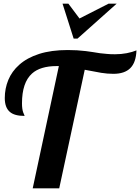

<svg xmlns="http://www.w3.org/2000/svg" viewBox="-20 -1020 759 1040"><path d="M318.8 -1000H350.6L410.6 -919.9L567.9 -1000H611.8L399.9 -811H378.9ZM298.8 -662.1H287.1Q198.2 -662.1 153.3 -621.6Q99.1 -572.8 99.1 -460Q99.1 -428.7 106 -410.2Q107.9 -403.8 110.8 -398.9Q112.8 -395.5 112.8 -392.1Q58.6 -392.1 33.7 -413.6Q5.9 -437 5.9 -488.8Q5.9 -540.5 25.1 -587.2Q44.4 -633.8 84 -668.9Q126.5 -707 192.1 -728Q257.8 -749 347.2 -749Q398.4 -749 445.3 -743.2Q460 -741.7 483.4 -737.8Q522.5 -730.5 558.6 -728Q576.2 -726.1 603 -726.1Q636.2 -726.1 666.5 -731.9Q696.8 -737.8 719.2 -747.1Q716.8 -681.6 685.8 -650.9Q654.8 -620.1 594.2 -620.1Q561.5 -620.1 528.3 -625.5Q495.1 -630.9 439 -642.1L300.8 0H157.2Z"/></svg>

Font: Pattaya
Style: Regular
Weight: 400
Designer: Pablo Impallari / Thai characters Designed by Thanarat Vachiruckul and Suppakit Chalermlarp
Foundry: Pablo Impallari
Version: Version 2.000